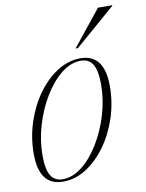

<svg xmlns="http://www.w3.org/2000/svg" viewBox="-84 -792 656 862"><g transform="rotate(-10 244.0 -361.0)"><path d="M305.5 -522Q414.5 -522 414.5 -376.5Q414.5 -302 391.8 -232.8Q369 -163.5 329.5 -108.8Q290 -54 239.8 -22Q189.5 10 134 10Q25 10 25 -135.5Q25 -210 47.8 -279.2Q70.5 -348.5 110 -403.2Q149.5 -458 199.8 -490Q250 -522 305.5 -522ZM134 -1Q180 -1 223.2 -35.5Q266.5 -70 301.2 -127.2Q336 -184.5 356.5 -253.2Q377 -322 377 -391Q377 -454 359.5 -482.5Q342 -511 305.5 -511Q259.5 -511 216.2 -476.5Q173 -442 138.2 -384.8Q103.5 -327.5 83 -258.8Q62.5 -190 62.5 -121Q62.5 -58 80 -29.5Q97.5 -1 134 -1ZM292 -569 423 -732H487.5V-729L303 -569Z"/></g></svg>

Font: Newsreader Display ExtraLight
Style: Italic
Weight: 275
Italic angle: -17°
Designer: Hugues Gentile
Foundry: Production Type
Version: Version 1.002